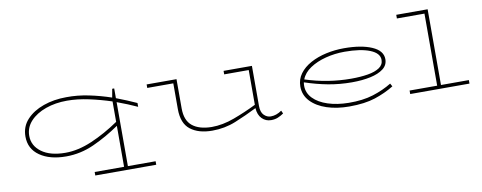

<svg xmlns="http://www.w3.org/2000/svg" viewBox="-60 -798 3115 1241"><g transform="rotate(-10 1497.5 -177.5)"><path d="M699 142H881V165H481V142H674V-127Q590 -69 501.5 -29Q413 11 318 11Q211 11 145.5 -34.5Q80 -80 80 -161Q80 -226 122 -271.5Q164 -317 233 -341.5Q302 -366 384 -366Q457 -367 531.5 -351.5Q606 -336 676 -312L686 -368H699V-304Q734 -291 767 -277Q800 -263 831 -249V-224Q801 -238 767.5 -251.5Q734 -265 699 -278ZM318 -13Q401 -13 492 -52Q583 -91 674 -153V-287Q601 -311 526.5 -327Q452 -343 384 -343Q308 -343 244.5 -320.5Q181 -298 143 -257Q105 -216 105 -161Q105 -96 161.5 -54.5Q218 -13 318 -13Z M910 -334V-357H1106V-165Q1106 -86 1150.5 -50Q1195 -14 1277 -13Q1349 -13 1426 -41.5Q1503 -70 1576 -106V-334H1415V-357H1601V-94Q1601 -53 1620.5 -33.5Q1640 -14 1665 -14Q1702 -14 1737 -39L1746 -19Q1727 -6 1707.5 2Q1688 10 1663 10Q1628 10 1603.5 -14.5Q1579 -39 1576 -84Q1504 -48 1431.5 -18.5Q1359 11 1277 11Q1187 11 1134 -30Q1081 -71 1081 -165V-334Z M2176 11Q2095 11 2029.5 -10.5Q1964 -32 1925 -73Q1886 -114 1886 -171Q1886 -218 1913 -254.5Q1940 -291 1986 -316Q2032 -341 2089 -353.5Q2146 -366 2206 -366Q2319 -366 2388.5 -336Q2458 -306 2458 -250Q2458 -211 2426.5 -187Q2395 -163 2341.5 -151.5Q2288 -140 2220 -140Q2140 -140 2065 -154Q1990 -168 1913 -194Q1911 -183 1911 -171Q1911 -124 1945.5 -88.5Q1980 -53 2040 -33.5Q2100 -14 2176 -13Q2269 -12 2337.5 -33.5Q2406 -55 2461 -89L2472 -69Q2415 -34 2346.5 -11.5Q2278 11 2176 11ZM2206 -343Q2142 -343 2082 -327.5Q2022 -312 1978.5 -283Q1935 -254 1919 -212Q2067 -164 2220 -164Q2280 -164 2328.5 -172Q2377 -180 2405 -199Q2433 -218 2433 -250Q2433 -294 2372 -318.5Q2311 -343 2206 -343Z M2577 0V-23H2758V-496H2577V-520H2783V-23H2966V0Z"/></g></svg>

Font: Padyakke Expanded One
Style: Regular
Weight: 400
Designer: James Puckett
Foundry: Dunwich Type Founders
Version: Version 1.500; ttfautohint (v1.8.4.7-5d5b)